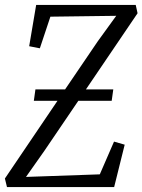

<svg xmlns="http://www.w3.org/2000/svg" viewBox="-25 -763 581 783"><path d="M3.5 0 -5 -35 209.5 -352H113L119.5 -398.5H240.5L374 -595L449 -698.5L180.5 -695L137.5 -566L94 -574.5L122.5 -743H528.5L536 -709L325.5 -398.5H437L430.5 -352H294.5L156 -148L81 -41.5L382 -52L440 -185.5L483.5 -173L440.5 0Z"/></svg>

Font: Merriweather 24pt SemiCondensed Light
Style: Italic
Weight: 300
Width: 4
Italic angle: -7.8°
Designer: Eben Sorkin
Foundry: Eben Sorkin
Version: Version 2.101